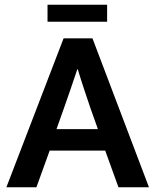

<svg xmlns="http://www.w3.org/2000/svg" viewBox="-20 -792 658 812"><path d="M433 -772V-700H181V-772ZM219 -246H394L361 -339Q347 -381 334.5 -418Q322 -455 309 -499H307Q293 -458 280 -419.5Q267 -381 252 -339ZM249 -630H371L610 0H481L425 -155H190L134 0H7Z"/></svg>

Font: Ek Mukta SemiBold
Style: Regular
Weight: 600
Designer: Girish Dalvi and Yashodeep Gholap
Foundry: Ek Type
Version: Version 2.538;PS 1.002;hotconv 16.6.51;makeotf.lib2.5.65220;